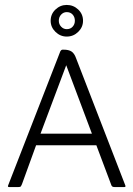

<svg xmlns="http://www.w3.org/2000/svg" viewBox="-20 -757 538 777"><path d="M185 -673Q185 -700 204.5 -718.5Q224 -737 250 -737Q277 -737 296.5 -718.5Q316 -700 316 -673Q316 -647 296.5 -628Q277 -609 250 -609Q224 -609 204.5 -628Q185 -647 185 -673ZM250 -639Q265 -639 274 -649Q283 -659 283 -673Q283 -688 274 -698Q265 -708 250 -708Q237 -708 227.5 -698Q218 -688 218 -673Q218 -659 227.5 -649Q237 -639 250 -639ZM126 -169 69 -12Q66 -5 64 -2.5Q62 0 54 0H17Q10 0 13 -7L224 -549Q228 -556 233 -556H238Q258 -556 269.5 -548.5Q281 -541 288 -521L487 -7Q490 0 483 0H444Q437 0 434 -2.5Q431 -5 429 -12L370 -169ZM144 -216H352L248 -493Z"/></svg>

Font: Zain Light
Style: Regular
Weight: 300
Designer: Zain,Boutros
Foundry: Mobile Telecommunications Company (Zain), 2024
Version: Version 1.51; ttfautohint (v1.8.4)